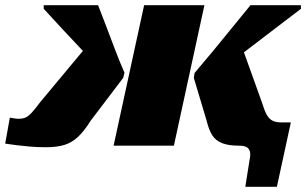

<svg xmlns="http://www.w3.org/2000/svg" viewBox="-33 -563 1183 742"><path d="M406 0H639L757 -543H524ZM123 -169Q103 -142 90 -128Q77 -114 66 -109Q55 -104 39 -104Q28 -104 19 -106Q10 -108 5 -108L-13 -8Q6 -5 30 -2Q54 1 82.5 3.5Q111 6 145 6Q187 6 216 -3Q245 -12 268.5 -34Q292 -56 317 -96L443 -262L448 -282Q430 -323 412.5 -369Q395 -415 378 -460Q361 -505 346 -543H136V-529Q167 -495 205 -454Q243 -413 281.5 -372.5Q320 -332 354 -298L303 -385ZM891 0Q909 0 919 5Q929 10 932.5 21.5Q936 33 932 52L915 159H1037L1091 -90H1054Q1033 -90 1019.5 -97Q1006 -104 997 -121Q988 -138 979 -168L901 -385L826 -298Q875 -334 927 -374Q979 -414 1031 -453.5Q1083 -493 1130 -529V-543H935Q903 -504 866.5 -459Q830 -414 792.5 -368.5Q755 -323 719 -281L716 -262L766 -95Q774 -61 787.5 -40Q801 -19 826 -9.5Q851 0 891 0Z"/></svg>

Font: Roboto Serif Black
Style: Italic
Weight: 900
Italic angle: -10°
Version: Version 1.008